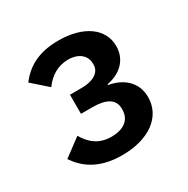

<svg xmlns="http://www.w3.org/2000/svg" viewBox="-99 -792 544 557"><g transform="rotate(-30 172.5 -513.5)"><path d="M115 -551V-487H154C198 -487 225 -473 225 -442V-437C225 -405 201 -385 159 -385C116 -385 92 -407 74 -437L15 -393C40 -356 81 -323 159 -323C249 -323 308 -366 308 -432C308 -482 272 -512 225 -520V-523C267 -530 302 -559 302 -606C302 -666 247 -704 164 -704C96 -704 56 -679 28 -642L79 -597C99 -625 127 -642 161 -642C196 -642 218 -623 218 -596V-592C218 -569 197 -551 153 -551Z"/></g></svg>

Font: IBM Plex Thai Looped Medium
Style: Regular
Weight: 500
Designer: Mike Abbink, Paul van der Laan, Pieter van Rosmalen, Ben Mitchell, Mark Frömberg
Foundry: Bold Monday
Version: Version 1.0